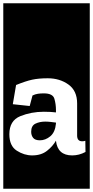

<svg xmlns="http://www.w3.org/2000/svg" viewBox="-30 -937 567 1170"><path d="M-10 213V-917H517V213ZM68 -419 48 -302 151 -291 168 -355Q184 -363 200.5 -365.5Q217 -368 237 -368Q292 -368 301.5 -335Q311 -302 311 -267V-252Q280 -256 237 -256Q160 -256 93.5 -229Q27 -202 27 -119Q27 -48 72 -19Q117 10 166 10Q221 10 256.5 -18Q292 -46 311 -80V-79Q321 10 410 10Q452 10 491 -11L490 -79Q480 -76 471 -76Q440 -76 440 -111V-307Q440 -384 387 -422Q334 -460 261 -460Q206 -460 166.5 -451.5Q127 -443 68 -419ZM311 -184Q306 -131 276.5 -106.5Q247 -82 213 -82Q184 -82 172 -97Q160 -112 160 -134Q160 -171 186 -183.5Q212 -196 246 -196Q262 -196 278.5 -194Q295 -192 311 -190Z"/></svg>

Font: Zilla Slab Highlight
Style: Bold
Weight: 700
Designer: Typotheque Type Foundry
Foundry: Typotheque type foundry
Version: Version 1.1; 2017; ttfautohint (v1.6)